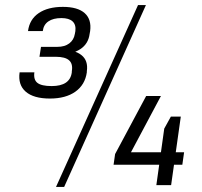

<svg xmlns="http://www.w3.org/2000/svg" viewBox="-20 -727 793 754"><path d="M176 -340Q112 -340 81 -367Q50 -394 57 -443H115Q111 -414 127 -401.5Q143 -389 183 -389Q255 -389 262 -443V-447Q267 -476 251.5 -490Q236 -504 199 -504H135L141 -543H205Q234 -543 252 -556.5Q270 -570 274 -594L276 -605Q279 -630 265 -643Q251 -656 221 -656Q189 -656 170 -643Q151 -630 148 -605H90Q96 -651 132 -675.5Q168 -700 227 -700Q285 -700 312.5 -675.5Q340 -651 334 -605L332 -594Q327 -555 296 -534.5Q265 -514 220 -514L222 -532Q273 -532 300 -510.5Q327 -489 321 -447V-443Q314 -394 276 -367Q238 -340 176 -340ZM522 -707H553L232 7H200ZM432 -122 554 -350H612L473 -89L454 -129H703L696 -80H426ZM625 -222 651 -269H690L652 0H594Z"/></svg>

Font: Pathway Extreme 8pt Thin 12pt
Style: Italic
Weight: 100
Italic angle: -8°
Version: Version 1.001;gftools[0.9.26]